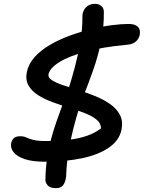

<svg xmlns="http://www.w3.org/2000/svg" viewBox="-20 -835 750 1002"><path d="M214 9Q150 9 109.5 -4.5Q69 -18 51.5 -40Q34 -62 38 -86Q41 -103 51.5 -113.5Q62 -124 86 -124Q104 -124 117.5 -117.5Q131 -111 153.5 -105Q176 -99 220 -99Q291 -99 344 -106Q397 -113 437 -127.5Q477 -142 507 -165Q507 -192 483.5 -211Q460 -230 423 -244.5Q386 -259 342 -272.5Q298 -286 255.5 -301.5Q213 -317 179.5 -338Q146 -359 129 -388.5Q112 -418 120 -459Q129 -502 160.5 -537Q192 -572 239.5 -600Q287 -628 343 -648.5Q399 -669 455.5 -683Q512 -697 563 -703.5Q614 -710 651 -710Q676 -710 690 -702Q704 -694 708 -681.5Q712 -669 709 -652Q705 -632 688 -617.5Q671 -603 639 -601Q518 -590 429 -566Q340 -542 290 -511Q240 -480 233 -447Q230 -430 251 -416.5Q272 -403 308.5 -390.5Q345 -378 389.5 -364.5Q434 -351 477 -333.5Q520 -316 554.5 -292Q589 -268 606 -235Q623 -202 614 -158Q603 -103 549.5 -65.5Q496 -28 409.5 -9.5Q323 9 214 9ZM272 147Q242 147 229 132.5Q216 118 217 102Q218 45 225.5 -6Q233 -57 245.5 -105Q258 -153 275 -201.5Q292 -250 311 -301Q319 -321 331 -331.5Q343 -342 361 -342Q380 -342 390.5 -324Q401 -306 393 -271Q377 -220 362 -161Q347 -102 337 -39Q327 24 325 88Q321 116 309.5 131.5Q298 147 272 147ZM370 -289Q344 -288 334.5 -307Q325 -326 335 -363Q354 -422 371 -486Q388 -550 399.5 -617.5Q411 -685 410 -753Q411 -769 418.5 -783Q426 -797 440.5 -806Q455 -815 476 -815Q496 -815 509 -803.5Q522 -792 522 -774Q523 -692 507 -615.5Q491 -539 465.5 -467Q440 -395 413 -327Q405 -309 396 -299Q387 -289 370 -289Z"/></svg>

Font: Shantell Sans Medium
Style: Italic
Weight: 500
Italic angle: -11°
Designer: Stephen Nixon, Anya Danilova, Shantell Martin
Foundry: Arrow Type
Version: Version 1.011;[c5ecc13dd]